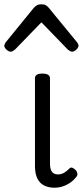

<svg xmlns="http://www.w3.org/2000/svg" viewBox="-63 -858 386 895"><path d="M192 17Q169 17 151.5 10.5Q134 4 122.5 -9Q111 -22 105.5 -41Q100 -60 100 -84V-493Q100 -504 108.5 -509.5Q117 -515 134 -515Q152 -515 161 -509.5Q170 -504 170 -493V-95Q170 -78 174 -67Q178 -56 186.5 -50.5Q195 -45 207 -45Q218 -45 227 -48.5Q236 -52 244.5 -58.5Q253 -65 262 -74Q268 -79 275.5 -75.5Q283 -72 291 -64Q296 -58 297.5 -50Q299 -42 294 -35Q283 -20 266.5 -8Q250 4 230.5 10.5Q211 17 192 17ZM-13 -617Q-22 -617 -32.5 -626.5Q-43 -636 -43 -645Q-43 -648 -41.5 -651Q-40 -654 -37 -660L95 -822Q101 -828 108.5 -833Q116 -838 130 -838Q144 -838 151.5 -833Q159 -828 164 -822L297 -660Q301 -654 302 -651Q303 -648 303 -645Q303 -636 292.5 -626.5Q282 -617 274 -617Q268 -617 263 -620Q258 -623 253 -627L130 -754L7 -627Q2 -623 -3 -620Q-8 -617 -13 -617Z"/></svg>

Font: Playwrite BR Light
Style: Regular
Weight: 300
Version: Version 1.003